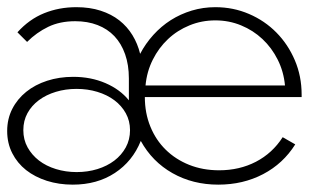

<svg xmlns="http://www.w3.org/2000/svg" viewBox="-20 -500 915 535"><path d="M182.7 14.5Q144.1 14.5 110.7 3.9Q77.3 -6.8 52.7 -26.1Q28.2 -45.5 14.1 -73.2Q0 -100.9 0 -135Q0 -168.6 14.1 -196.4Q28.2 -224.1 53 -244.1Q77.7 -264.1 111.4 -275Q145 -285.9 184.1 -285.9Q233.2 -285.9 273.9 -268.4Q314.5 -250.9 339.1 -220.5V-281.4Q339.1 -319.1 328.6 -348.9Q318.2 -378.6 298.9 -399.1Q279.5 -419.5 251.8 -430.2Q224.1 -440.9 189.5 -440.9Q146.8 -440.9 114.3 -425.2Q81.8 -409.5 55.5 -383.2L28.6 -410Q61.4 -446.4 103 -463.2Q144.5 -480 192.7 -480Q230.5 -480 260.5 -470.2Q290.5 -460.5 312.5 -443.2Q334.5 -425.9 349.1 -402Q363.6 -378.2 370.5 -350Q385.5 -378.6 407.3 -402.7Q429.1 -426.8 455.9 -443.9Q482.7 -460.9 514.3 -470.5Q545.9 -480 580 -480Q630 -480 673.9 -461.1Q717.7 -442.3 750.2 -409.3Q782.7 -376.4 801.6 -332Q820.5 -287.7 820.5 -236.4V-229.5H383.6Q383.6 -185 398.9 -147.5Q414.1 -110 441.6 -83Q469.1 -55.9 507 -40.7Q545 -25.5 590.5 -25.5Q647.3 -25.5 693.2 -49.3Q739.1 -73.2 767.7 -117.7L802.7 -97.7Q769.1 -44.1 713.2 -14.8Q657.3 14.5 588.2 14.5Q517.3 14.5 460.7 -17.5Q404.1 -49.5 372.3 -107.3Q349.5 -50.5 300 -18Q250.5 14.5 182.7 14.5ZM774.1 -261.8Q770.5 -300.5 753.9 -333.6Q737.3 -366.8 711.4 -391.1Q685.5 -415.5 651.8 -429.3Q618.2 -443.2 580 -443.2Q541.8 -443.2 508 -429.3Q474.1 -415.5 448.2 -391.1Q422.3 -366.8 405.7 -333.6Q389.1 -300.5 385.5 -261.8ZM193.6 -20.5Q224.5 -20.5 251.6 -28.9Q278.6 -37.3 298.6 -52.5Q318.6 -67.7 330.5 -89.3Q342.3 -110.9 342.3 -137.3Q342.3 -163.2 330.5 -184.5Q318.6 -205.9 298.4 -220.9Q278.2 -235.9 251.1 -244.1Q224.1 -252.3 193.2 -252.3Q162.7 -252.3 135.7 -244.1Q108.6 -235.9 88.4 -220.9Q68.2 -205.9 56.6 -184.8Q45 -163.6 45 -137.3Q45 -110.9 56.8 -89.5Q68.6 -68.2 88.6 -52.7Q108.6 -37.3 135.9 -28.9Q163.2 -20.5 193.6 -20.5Z"/></svg>

Font: Spartan Light
Style: Regular
Weight: 300
Designer: Matt Bailey, Mirko Velimirovic
Foundry: Matt Bailey
Version: Version 1.005